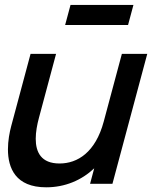

<svg xmlns="http://www.w3.org/2000/svg" viewBox="-20 -764 655 798"><path d="M250.7 -660H512.2L534.6 -743.5H273.1ZM486.5 -540 411.2 -259C376.9 -131 302.5 -84.5 227.5 -84.5C151.1 -84.5 128.5 -131.2 128.5 -187.2C128.5 -215.5 134.3 -246.3 141.9 -274.5L213 -540H107L26.6 -240C19.6 -213.7 13 -178.8 13 -143.3C13 -65.8 44.5 14.5 171.9 14.5C249.9 14.5 318.7 -14.5 371.6 -64.5L354.3 0H447.3L592 -540Z"/></svg>

Font: Manrope
Style: SemiBoldItalic
Weight: 600
Italic angle: -15°
Designer: Mikhail Sharanda
Foundry: Mikhail Sharanda
Version: Version 4.502;hotconv 1.0.109;makeotfexe 2.5.65596